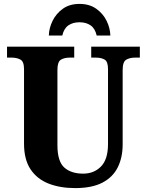

<svg xmlns="http://www.w3.org/2000/svg" viewBox="-20 -953 751 983"><path d="M365 10Q288 10 229 -13Q170 -36 136.5 -86Q103 -136 103 -218V-599Q103 -638 84.5 -648Q66 -658 40 -658H16V-714H360V-658H336Q310 -658 292 -647.5Q274 -637 274 -595V-210Q274 -127 309 -95.5Q344 -64 406 -64Q461 -64 497 -100.5Q533 -137 533 -216V-599Q533 -638 515.5 -648Q498 -658 471 -658H447V-714H696V-658H671Q645 -658 626.5 -647.5Q608 -637 608 -595V-214Q608 -147 583 -96.5Q558 -46 504.5 -18Q451 10 365 10ZM230 -771Q231 -809 249 -846Q267 -883 301.5 -908Q336 -933 387 -933Q438 -933 473 -908Q508 -883 526 -846Q544 -809 545 -771H475Q467 -807 444 -823Q421 -839 387 -839Q353 -839 330 -823Q307 -807 299 -771Z"/></svg>

Font: Noto Serif SemiCondensed ExtraBold
Style: Regular
Weight: 800
Width: 4
Designer: Monotype Design Team
Foundry: Monotype Imaging Inc.
Version: Version 2.015